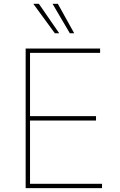

<svg xmlns="http://www.w3.org/2000/svg" viewBox="-20 -980 624 1000"><path d="M113.6 0V-727.3H501.4V-704.5H136.4V-375H480.1V-352.3H136.4V-22.7H511.4V0ZM265.6 -806.8 153.4 -960.2H182.5L288.4 -806.8ZM343.8 -806.8 253.6 -960.2H281.2L366.5 -806.8Z"/></svg>

Font: Inter Thin BETA
Style: Regular
Weight: 100
Designer: Rasmus Andersson
Foundry: rsms
Version: Version 3.011;git-f93a4a705